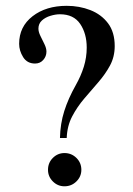

<svg xmlns="http://www.w3.org/2000/svg" viewBox="-20 -632 462 666"><path d="M377.9 -472.2Q377.9 -435.1 361.6 -404.8Q345.2 -374.5 321 -346.7Q296.9 -318.8 272.2 -290Q247.6 -261.2 230.2 -228Q212.9 -194.8 211.4 -153.3H188Q189 -202.6 202.9 -246.6Q216.8 -290.5 242.7 -336.4Q260.7 -368.2 270.8 -400.6Q280.8 -433.1 280.8 -466.8Q280.8 -515.6 258.1 -549.1Q235.4 -582.5 188 -582.5Q172.4 -582.5 154.8 -577.1Q137.2 -571.8 125.2 -560.8Q113.3 -549.8 113.3 -532.7Q113.3 -521.5 120.1 -507.6Q127 -493.7 134 -479.2Q141.1 -464.8 141.1 -453.1Q141.1 -436.5 130.1 -424.1Q119.1 -411.6 101.6 -411.6Q74.2 -411.6 60.3 -433.8Q46.4 -456.1 46.4 -480Q46.4 -539.6 93 -575.7Q139.6 -611.8 211.4 -611.8Q255.4 -611.8 293.5 -596.9Q331.5 -582 354.7 -551.3Q377.9 -520.5 377.9 -472.2ZM262.2 -43Q262.2 -19.5 245.1 -2.7Q228 14.2 203.6 14.2Q180.2 14.2 163.3 -2.7Q146.5 -19.5 146.5 -43Q146.5 -67.4 163.3 -84.2Q180.2 -101.1 203.6 -101.1Q228 -101.1 245.1 -84.2Q262.2 -67.4 262.2 -43Z"/></svg>

Font: Scheherazade New Medium
Style: Regular
Weight: 500
Designer: SIL International
Foundry: SIL International
Version: Version 4.000